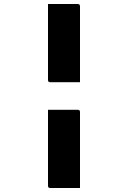

<svg xmlns="http://www.w3.org/2000/svg" viewBox="-20 -780 640 960"><path d="M220 -760H369Q374 -760 377 -757Q380 -754 380 -749V-369H231Q220 -369 220 -380ZM220 -231H369Q380 -231 380 -220V160H231Q220 160 220 149Z"/></svg>

Font: Recursive Mn Lnr St XBd
Style: Regular
Weight: 800
Monospace: yes
Version: Version 1.079;hotconv 1.0.112;makeotfexe 2.5.65598; ttfautoh